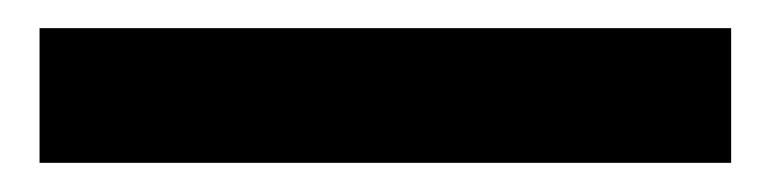

<svg xmlns="http://www.w3.org/2000/svg" viewBox="-20 32 542 135"><path d="M7.8 51.8H494.1V146.5H7.8Z"/></svg>

Font: Reddit Sans Vanilla ExtraBold
Style: Regular
Weight: 800
Designer: Stephen Hutchings
Foundry: Reddit
Version: Version 1.013